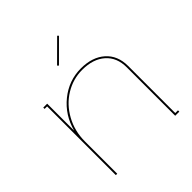

<svg xmlns="http://www.w3.org/2000/svg" viewBox="-182 -777 899 899"><g transform="rotate(-45 267.5 -328.0)"><path d="M308.1 -469.2Q383.8 -469.2 428.5 -429.4Q473.1 -389.6 473.1 -320.8V-8.8H491.2V0H463.9V-320.8Q463.9 -386.2 421.9 -423.1Q379.9 -460 308.1 -460Q247.6 -460 195.3 -428.2Q143.1 -396.5 111.6 -339.6Q80.1 -282.7 80.1 -213.9V0H70.8V-455.1H54.2V-463.9H80.1V-285.2Q101.6 -366.7 165 -418Q228.5 -469.2 308.1 -469.2ZM245.1 -550.8 238.8 -557.1 337.9 -655.8 344.2 -649.9Z"/></g></svg>

Font: Rawengulk
Style: Ultralight
Weight: 200
Version: Version 0.92